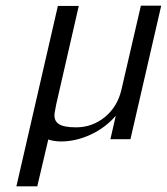

<svg xmlns="http://www.w3.org/2000/svg" viewBox="-20 -493 591 680"><path d="M38 167 185 -472H259L179 -123Q177 -114 174 -96Q169 -68 186.5 -55Q204 -42 249 -42Q307 -42 351.5 -78.5Q396 -115 410 -175L479 -473H551L442 0H371L390 -83Q354 -41 301.5 -16.5Q249 8 196 8Q172 8 151 1L112 167Z"/></svg>

Font: Coval
Style: ExtraLight Italic
Weight: 200
Foundry: Context Ltd
Version: Version 001.000